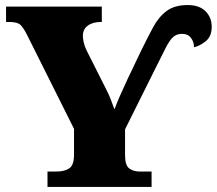

<svg xmlns="http://www.w3.org/2000/svg" viewBox="-20 -740 858 760"><path d="M168 0V-61H203Q235 -61 254 -73.5Q273 -86 273 -128V-230L88 -600Q73 -630 61 -641.5Q49 -653 17 -653H4V-714H383V-653H379Q347 -653 327.5 -638.5Q308 -624 308 -598Q308 -587 311.5 -572Q315 -557 322 -542L396 -395Q410 -368 417.5 -349Q425 -330 433 -307Q443 -334 456.5 -364.5Q470 -395 485 -427L539 -540Q564 -591 586 -632Q608 -673 639.5 -696.5Q671 -720 723 -720Q769 -720 793.5 -695.5Q818 -671 818 -634Q818 -596 794.5 -577Q771 -558 748 -553Q748 -574 736 -590Q724 -606 701 -606Q680 -606 666.5 -594.5Q653 -583 638 -554.5Q623 -526 597 -473L475 -228V-126Q475 -85 492 -73Q509 -61 532 -61H580V0Z"/></svg>

Font: Noto Serif Black
Style: Regular
Weight: 900
Designer: Monotype Design Team
Foundry: Monotype Imaging Inc.
Version: Version 2.014; ttfautohint (v1.8.4.7-5d5b)